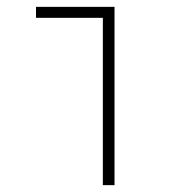

<svg xmlns="http://www.w3.org/2000/svg" viewBox="-20 -540 540 560"><path d="M280 0V-488H85V-520H314V0Z"/></svg>

Font: M PLUS Code Latin ExtraLight
Style: Regular
Weight: 250
Designer: Coji Morishita
Foundry: UNDERFOREST DESIGN
Version: Version 1.002; ttfautohint (v1.8.3)